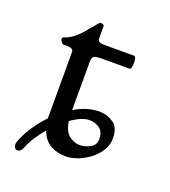

<svg xmlns="http://www.w3.org/2000/svg" viewBox="-103 -545 595 672"><g transform="rotate(20 195.0 -208.5)"><path d="M36 51Q31 51 27 46Q23 41 23 35Q23 20 43.5 -17Q64 -54 99 -91V-337Q99 -345 93.5 -348.5Q88 -352 74 -352H61Q58 -353 53.5 -358.5Q49 -364 49 -369Q49 -374 54 -376Q70 -381 84 -391Q98 -401 110 -414Q122 -427 131 -439Q142 -451 148.5 -459.5Q155 -468 158 -468Q163 -468 167.5 -466.5Q172 -465 172 -458V-414Q172 -407 178 -403.5Q184 -400 194 -400H308Q312 -400 314 -392.5Q316 -385 316 -376Q316 -367 314 -359.5Q312 -352 308 -352H209Q184 -352 176.5 -348Q169 -344 169 -324V-147Q190 -160 213.5 -167.5Q237 -175 261 -175Q290 -175 313.5 -159Q337 -143 337 -103Q337 -78 324 -57Q311 -36 290 -20Q269 -4 246 4.5Q223 13 203 13Q169 13 144 -2Q119 -17 108 -49Q92 -30 78.5 -9.5Q65 11 58 29Q56 35 51 43Q46 51 36 51ZM235 -41Q255 -41 274 -51.5Q293 -62 293 -83Q293 -112 276 -123.5Q259 -135 239 -135Q224 -135 206.5 -127.5Q189 -120 171 -107Q177 -69 196 -55Q215 -41 235 -41Z"/></g></svg>

Font: EB Garamond
Style: Italic
Weight: 400
Italic angle: -17.2°
Designer: Georg Duffner and Octavio Pardo
Foundry: Georg Duffner
Version: Version 1.001